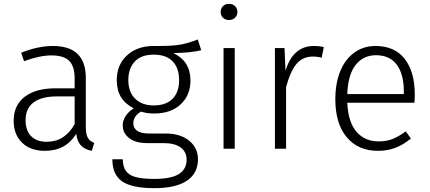

<svg xmlns="http://www.w3.org/2000/svg" viewBox="-20 -773 2234 998"><path d="M470 -30 457 11Q421 4 401.5 -16Q382 -36 376 -77Q322 11 213 11Q138 11 94.5 -31.5Q51 -74 51 -145Q51 -226 108.5 -270Q166 -314 268 -314H368V-365Q368 -428 340 -456.5Q312 -485 247 -485Q187 -485 105 -455L90 -499Q178 -534 255 -534Q426 -534 426 -368V-116Q426 -75 436.5 -57Q447 -39 470 -30ZM368 -128V-272H277Q197 -272 155 -241Q113 -210 113 -148Q113 -94 142 -65Q171 -36 223 -36Q317 -36 368 -128Z M1026 -512Q978 -499 881 -497Q970 -455 970 -355Q970 -278 919 -230.5Q868 -183 781 -183Q742 -183 713 -193Q694 -182 683.5 -166.5Q673 -151 673 -133Q673 -79 756 -79H841Q918 -79 963.5 -41.5Q1009 -4 1009 55Q1009 127 952 166Q895 205 782 205Q665 205 614.5 169.5Q564 134 564 55H618Q619 93 634 115Q649 137 684 147Q719 157 782 157Q870 157 910 131.5Q950 106 950 58Q950 16 919 -6.5Q888 -29 832 -29H747Q685 -29 651.5 -55Q618 -81 618 -121Q618 -147 633 -170Q648 -193 675 -210Q630 -233 608.5 -269Q587 -305 587 -357Q587 -436 640 -485Q693 -534 779 -534Q874 -533 917.5 -541Q961 -549 1008 -568ZM647 -357Q647 -295 682.5 -260Q718 -225 779 -225Q843 -225 877 -259.5Q911 -294 911 -356Q911 -419 877.5 -454Q844 -489 779 -489Q714 -489 680.5 -453Q647 -417 647 -357Z M1214 -711Q1214 -693 1202 -681Q1190 -669 1170 -669Q1151 -669 1139 -681Q1127 -693 1127 -711Q1127 -729 1139 -741Q1151 -753 1170 -753Q1190 -753 1202 -741Q1214 -729 1214 -711ZM1200 0H1142V-523H1200Z M1663 -528 1652 -473Q1631 -479 1606 -479Q1553 -479 1521 -440.5Q1489 -402 1467 -320V0H1409V-523H1459L1464 -406Q1504 -534 1611 -534Q1643 -534 1663 -528Z M2134 -239H1785Q1790 -137 1833.5 -87.5Q1877 -38 1948 -38Q1989 -38 2020.5 -50.5Q2052 -63 2089 -90L2116 -53Q2077 -21 2036 -5Q1995 11 1945 11Q1841 11 1782 -60Q1723 -131 1723 -257Q1723 -340 1748.5 -402.5Q1774 -465 1821.5 -499.5Q1869 -534 1932 -534Q2032 -534 2084 -466.5Q2136 -399 2136 -281Q2136 -259 2134 -239ZM2079 -299Q2079 -387 2042.5 -436.5Q2006 -486 1934 -486Q1869 -486 1829 -436Q1789 -386 1785 -284H2079Z"/></svg>

Font: Fira Sans Light
Style: Regular
Weight: 300
Designer: bBox Type GmbH & Carrois Corporate GbR & Edenspiekermann AG
Foundry: bBox Type GmbH & Carrois Corporate GbR & Edenspiekermann AG
Version: Version 4.301